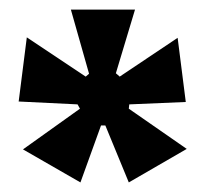

<svg xmlns="http://www.w3.org/2000/svg" viewBox="-20 -720 432 401"><path d="M148 -339 28 -408 147 -493 142 -502 19 -508 36 -642 159 -560 166 -566 128 -700H262L222 -567L230 -560L351 -641L368 -507L250 -502L249 -493L370 -409L249 -339L200 -458H191Z"/></svg>

Font: Bricolage Grotesque 12pt Condensed Bricolage Grotesque 10pt Condensed Regular
Style: Bold
Weight: 700
Width: 3
Designer: Mathieu Triay
Foundry: Atelier Triay
Version: Version 1.001; ttfautohint (v1.8.4.7-5d5b);gftools[0.9.33.de